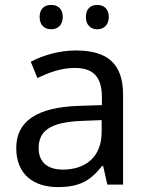

<svg xmlns="http://www.w3.org/2000/svg" viewBox="-20 -750 601 780"><path d="M141 -681C141 -647 162 -631 188 -631C213 -631 235 -647 235 -681C235 -716 213 -730 188 -730C162 -730 141 -716 141 -681ZM329 -681C329 -647 350 -631 375 -631C400 -631 422 -647 422 -681C422 -716 400 -730 375 -730C350 -730 329 -716 329 -681ZM288 -545C218 -545 152 -524 105 -499L132 -433C176 -454 227 -474 283 -474C353 -474 394 -444 394 -355V-323L303 -320C128 -315 46 -256 46 -149C46 -40 118 10 215 10C305 10 348 -17 395 -76H399L416 0H480V-365C480 -490 418 -545 288 -545ZM314 -259 393 -262V-214C393 -110 325 -61 235 -61C177 -61 137 -88 137 -148C137 -216 180 -254 314 -259Z"/></svg>

Font: Noto Sans Inscriptional Parthian
Style: Regular
Weight: 400
Designer: Monotype Design Team
Foundry: Monotype Imaging Inc.
Version: Version 2.003